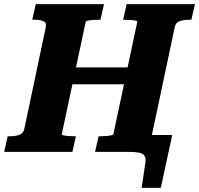

<svg xmlns="http://www.w3.org/2000/svg" viewBox="-52 -730 957 923"><path d="M560 0H525L542 -81H776L721 173H629L647 51Q650 29 642 18Q634 7 614 3.5Q594 0 560 0ZM213 -406H633L616 -325H196ZM-32 0 -15 -75H-4Q23 -75 41.5 -82Q60 -89 65 -111L168 -599Q173 -621 157 -628Q141 -635 114 -635H103L120 -710H448L431 -635H422Q409 -635 395 -634Q381 -633 371 -631Q361 -629 360 -625L245 -85Q244 -82 253.5 -79.5Q263 -77 277 -76Q291 -75 304 -75H313L296 0ZM405 0 422 -75H431Q444 -75 458 -76Q472 -77 482.5 -79.5Q493 -82 493 -85L608 -625Q609 -629 599.5 -631Q590 -633 576 -634Q562 -635 549 -635H540L557 -710H885L868 -635H857Q830 -635 811 -628Q792 -621 788 -599L661 0Z"/></svg>

Font: Roboto Serif
Style: Bold Italic
Weight: 700
Italic angle: -10°
Designer: Greg Gazdowicz
Foundry: Commercial Type
Version: Version 1.008